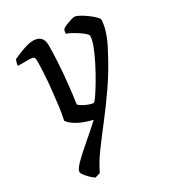

<svg xmlns="http://www.w3.org/2000/svg" viewBox="-171 -598 813 897"><g transform="rotate(-30 236.0 -150.0)"><path d="M79 200Q61 188 44 168.5Q27 149 27 141Q27 126 55 98Q83 70 125 34.5Q167 -1 207 -38Q184 -43 159 -52.5Q134 -62 114 -75.5Q94 -89 85 -103Q92 -133 97.5 -175.5Q103 -218 107.5 -263Q112 -308 114 -346.5Q116 -385 116 -408Q116 -425 109 -429Q102 -433 88 -433H26Q26 -441 29 -451Q32 -461 34 -465Q49 -472 70 -480.5Q91 -489 111 -494.5Q131 -500 144 -500Q199 -500 199 -445Q199 -401 195.5 -345Q192 -289 186 -234.5Q180 -180 174 -140Q179 -133 193 -125Q207 -117 222 -111.5Q237 -106 246 -106Q251 -106 266.5 -128.5Q282 -151 302.5 -185.5Q323 -220 343 -259Q363 -298 376 -332Q389 -366 389 -386Q389 -392 377.5 -402Q366 -412 350 -422.5Q334 -433 318.5 -441Q303 -449 295 -451Q295 -466 301 -475Q309 -481 322.5 -486.5Q336 -492 349 -496Q362 -500 369 -500Q378 -500 394.5 -491Q411 -482 429 -469Q447 -456 459.5 -443.5Q472 -431 472 -425Q472 -399 460 -362Q448 -325 426 -285Q382 -200 335 -132Q288 -64 244 -7.5Q200 49 164 98Q128 147 107 192Z"/></g></svg>

Font: Texturina
Style: Italic
Weight: 400
Italic angle: -11°
Designer: Guillermo Torres Carreño
Foundry: Omnibus-Type
Version: Version 1.002; ttfautohint (v1.8.3)